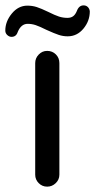

<svg xmlns="http://www.w3.org/2000/svg" viewBox="-56 -695 357 721"><path d="M76.2 -39.1V-458Q76.2 -476.6 89.4 -490.2Q102.5 -503.9 121.1 -503.9Q140.6 -503.9 153.8 -490.7Q167 -477.5 167 -458V-39.1Q167 -20.5 153.3 -7.3Q139.6 5.9 121.1 5.9Q102.5 5.9 89.4 -7.3Q76.2 -20.5 76.2 -39.1ZM-36.1 -580.1Q-36.1 -614.3 -11.7 -644Q12.7 -673.8 46.9 -673.8Q65.4 -673.8 82 -668.5Q98.6 -663.1 125 -650.4Q150.4 -637.7 165.5 -632.8Q180.7 -627.9 197.3 -627.9Q210 -627.9 218.3 -633.8Q226.6 -639.6 232.4 -653.3Q240.2 -674.8 257.8 -674.8Q267.6 -674.8 273.9 -668.5Q280.3 -662.1 281.2 -652.3Q281.2 -616.2 257.3 -587.4Q233.4 -558.6 198.2 -558.6Q180.7 -558.6 164.6 -564Q148.4 -569.3 118.2 -583Q92.8 -595.7 78.1 -600.6Q63.5 -605.5 47.9 -605.5Q23.4 -605.5 10.7 -575.2Q4.9 -556.6 -12.7 -556.6Q-21.5 -556.6 -28.8 -563.5Q-36.1 -570.3 -36.1 -580.1Z"/></svg>

Font: jf-openhuninn-2.1
Style: Regular
Weight: 400
Designer: [Kosugi Maru]
Designed by MOTOYA      

[Varela Round]
Joe Prince (Latin component); Avraham Cornfeld (Hebrew component)
Foundry: justfont Co., Ltd.
Version: 2.1